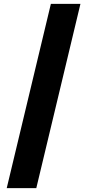

<svg xmlns="http://www.w3.org/2000/svg" viewBox="-20 -860 454 1000"><path d="M169 120H15L245 -840H399Z"/></svg>

Font: Tanohe Sans
Style: Bold
Weight: 700
Designer: Village Type and Design LLC & Cristiano Sobral
Foundry: Cooper Hewitt Smithsonian Design Museum
Version: Version 1.00;September 29, 2021;FontCreator 13.0.0.2655 64-b